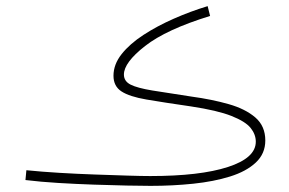

<svg xmlns="http://www.w3.org/2000/svg" viewBox="-20 -591 943 626"><path d="M471 15Q442 15 393.5 14Q345 13 286.5 11Q228 9 170 5.5Q112 2 63 -4L66 -36Q115 -31 173.5 -27.5Q232 -24 289.5 -22Q347 -20 394.5 -18.5Q442 -17 470 -17Q632 -17 723 -46.5Q814 -76 814 -129Q814 -153 797 -174Q780 -195 734.5 -213Q689 -231 603 -244Q513 -257 457.5 -266.5Q402 -276 376 -293Q350 -310 350 -344Q350 -381 376.5 -414.5Q403 -448 447.5 -477Q492 -506 546.5 -530Q601 -554 657 -571L665 -539Q522 -495 453 -441Q384 -387 384 -348Q384 -326 406 -315Q428 -304 476.5 -296Q525 -288 605 -276Q671 -267 725.5 -251.5Q780 -236 812.5 -208Q845 -180 845 -133Q845 -90 814 -61Q783 -32 730 -15.5Q677 1 610 8Q543 15 471 15Z"/></svg>

Font: Noto Sans Arabic ExtCond ExtLt
Style: Regular
Weight: 200
Width: 2
Designer: Monotype Design Team, Nadine Chahine, Nizar Qandah and Khaled Hosny
Foundry: Monotype Imaging Inc.
Version: Version 2.012; ttfautohint (v1.8.4.7-5d5b)